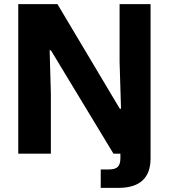

<svg xmlns="http://www.w3.org/2000/svg" viewBox="-20 -749 823 936"><path d="M69 0V-729H260L564 -219H570L563 -447V-729H714V23Q714 167 556 167H471V77H512Q541 77 554 64.5Q567 52 567 22V0H533L228 -504H222L228 -293V0Z"/></svg>

Font: Mona Sans
Style: Bold
Weight: 700
Designer: Deni Anggara
Foundry: GitHub
Version: Version 2.000;Glyphs 3.2.3 (3260)